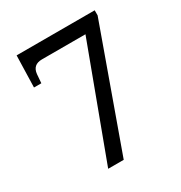

<svg xmlns="http://www.w3.org/2000/svg" viewBox="-168 -833 896 952"><g transform="rotate(-30 279.5 -357.0)"><path d="M176 0 412 -634H163Q110 -634 105 -583L101 -533H59L64 -714H511V-685L265 0Z"/></g></svg>

Font: Noto Serif Test
Style: Regular
Weight: 400
Version: Version 1.000